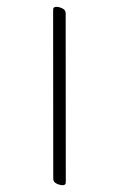

<svg xmlns="http://www.w3.org/2000/svg" viewBox="-141 -902 659 1064"><g transform="rotate(15 188.5 -370.0)"><path d="M274 82 34 -811Q30 -826 30 -828Q30 -837 39 -841Q48 -845 61 -845Q77 -845 88 -840Q99 -835 103 -822L343 71Q347 86 347 88Q347 97 338.5 101Q330 105 316 105Q300 105 289 100Q278 95 274 82Z"/></g></svg>

Font: Offside
Style: Regular
Weight: 400
Designer: Eduardo Rodriguez Tunni
Foundry: Eduardo Rodriguez Tunni
Version: Version 1.002; ttfautohint (v1.8.4.7-5d5b);gftools[0.9.23]